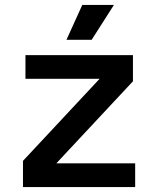

<svg xmlns="http://www.w3.org/2000/svg" viewBox="-20 -757 640 777"><path d="M73 0V-106L383 -438H83V-534H518V-428L208 -96H527V0ZM249 -596 313 -737H441L351 -596Z"/></svg>

Font: Geist Mono SemiBold
Style: Regular
Weight: 600
Monospace: yes
Designer: Basement.studio, Andrés Briganti, Mateo Zaragoza
Foundry: Basement.studio, Vercel, Andrés Briganti, Guido Ferreyra, Mateo Zaragoza
Version: Version 1.500; ttfautohint (v1.8.4.7-5d5b)